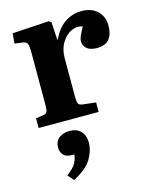

<svg xmlns="http://www.w3.org/2000/svg" viewBox="-124 -608 784 995"><g transform="rotate(-15 268.5 -110.0)"><path d="M40 0V-52L80 -58Q96 -60 100.5 -70Q105 -80 105 -106V-389Q105 -421 100 -434Q95 -447 72 -450L32 -455L37 -509L233 -521L246 -513L252 -417H255Q278 -470 319 -499Q360 -528 410 -528Q464 -528 495.5 -498Q527 -468 527 -419Q527 -373 506 -347.5Q485 -322 441 -322Q404 -322 386 -337.5Q368 -353 368 -375Q368 -389 374.5 -404.5Q381 -420 397 -449Q367 -460 336.5 -445.5Q306 -431 285 -396.5Q264 -362 264 -314V-104Q264 -80 269 -70.5Q274 -61 292 -59L362 -51V0ZM148 308 120 276Q158 247 169.5 225.5Q181 204 183 180H171Q139 180 125 164Q111 148 111 125Q111 90 134 73Q157 56 190 56Q228 56 250 78.5Q272 101 272 141Q272 180 247 224.5Q222 269 148 308Z"/></g></svg>

Font: Literata 36pt
Style: Bold
Weight: 700
Designer: Latin by Veronika Burian and Jose Scaglione. Greek by Irene Vlachou. Cyrillic by Vera Evstafieva.
Foundry: TypeTogether
Version: Version 3.002